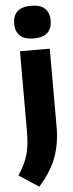

<svg xmlns="http://www.w3.org/2000/svg" viewBox="-94 -836 419 1104"><g transform="rotate(-5 115.0 -284.0)"><path d="M86.5 237 -27.5 162Q-0.5 122 15.2 84.5Q31 47 37.2 5.5Q43.5 -36 43.5 -89V-548.5H215.5V-96.5Q215.5 -1.5 187 77.2Q158.5 156 86.5 237ZM129.5 -615Q75 -615 49.5 -640Q24 -665 24 -709.5Q24 -753.5 49.5 -778.5Q75 -803.5 129.5 -803.5Q184 -803.5 209.5 -778.5Q235 -753.5 235 -709.5Q235 -665 209.5 -640Q184 -615 129.5 -615Z"/></g></svg>

Font: Encode Sans Condensed Condensed ExtraBold
Style: Regular
Weight: 800
Width: 3
Designer: Multiple Designers
Foundry: Impallari Type
Version: Version 3.000; ttfautohint (v1.8.3) -l 8 -r 50 -G 200 -x 14 